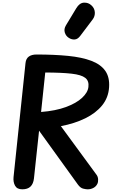

<svg xmlns="http://www.w3.org/2000/svg" viewBox="-20 -1410 878 1430"><path d="M146 0Q107 0 92 -27.2Q77 -54.5 81 -92.5L170 -940.5Q173.5 -973.5 194.8 -988.8Q216 -1004 252 -1004Q384.5 -1004 487.2 -993.8Q590 -983.5 659.8 -957.2Q729.5 -931 763.5 -883.2Q797.5 -835.5 792.5 -760Q787.5 -683 740.8 -625.2Q694 -567.5 615 -528.8Q536 -490 433.5 -470.5L698.5 -109Q709.5 -94.5 710.8 -74.8Q712 -55 705 -40.5Q695.5 -21 675.8 -10.5Q656 0 633.5 0Q619 0 598.8 -5.2Q578.5 -10.5 560.5 -35L271 -436.5L233 -82Q228.5 -41 207.2 -20.5Q186 0 146 0ZM286 -576Q394.5 -584.5 471.5 -613Q548.5 -641.5 591.2 -681.2Q634 -721 638.5 -762.5Q644 -807.5 614.8 -830.2Q585.5 -853 513.5 -861.2Q441.5 -869.5 317 -870ZM494 -1127Q471 -1141 462.8 -1167.2Q454.5 -1193.5 471 -1221L548 -1348.5Q572 -1388.5 604.8 -1390.2Q637.5 -1392 660.5 -1370.5Q684 -1349.5 686.2 -1319.5Q688.5 -1289.5 670 -1265L577.5 -1142.5Q559 -1118 537.2 -1116Q515.5 -1114 494 -1127Z"/></svg>

Font: Edu SA Hand Cursive
Style: Regular
Weight: 400
Designer: Tina and Corey Anderson, Eben Sorkin, Mirko Velimirovic
Foundry: Google for Education
Version: Version 2.000